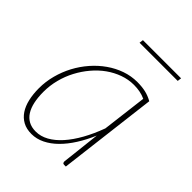

<svg xmlns="http://www.w3.org/2000/svg" viewBox="-188 -756 868 868"><g transform="rotate(45 246.0 -322.0)"><path d="M38.5 0ZM375 0H364Q358 0 356 -3.8Q354 -7.5 354 -11.5L375 -198Q356 -153 332.2 -115.5Q308.5 -78 281.2 -51Q254 -24 223.5 -9Q193 6 161 6Q129 6 106 -6.5Q83 -19 68 -41.5Q53 -64 45.8 -95.2Q38.5 -126.5 38.5 -164.5Q38.5 -207 49.5 -248.2Q60.5 -289.5 80.2 -326.8Q100 -364 127.5 -395.5Q155 -427 187.8 -450Q220.5 -473 257.5 -486Q294.5 -499 334 -499Q362.5 -499 386.2 -493.8Q410 -488.5 433 -475.5ZM167 -15.5Q198 -15.5 227.8 -32Q257.5 -48.5 284.8 -79Q312 -109.5 336 -152.5Q360 -195.5 379.5 -248.5L406 -464Q389 -472 370.5 -475.5Q352 -479 332 -479Q297 -479 263.5 -467Q230 -455 200.2 -433.8Q170.5 -412.5 145.8 -383.2Q121 -354 102.8 -319.5Q84.5 -285 74.5 -246.2Q64.5 -207.5 64.5 -167.5Q64.5 -132 70.5 -104Q76.5 -76 89 -56.2Q101.5 -36.5 120.8 -26Q140 -15.5 167 -15.5ZM217.5 -650.5H461.5L459 -631.5H215Z"/></g></svg>

Font: Lato Thin
Style: Italic
Weight: 200
Italic angle: -7°
Designer: Lukasz Dziedzic
Foundry: tyPoland Lukasz Dziedzic
Version: Version 2.007; 2014-02-27